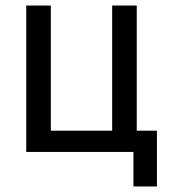

<svg xmlns="http://www.w3.org/2000/svg" viewBox="-20 -550 620 695"><path d="M463 0H75V-530H164V-77H386V-530H475V-77H548V125H463Z"/></svg>

Font: Golos UI VF
Style: Regular
Weight: 400
Designer: A.Korolkova, Vitaly Kuzmin
Foundry: ParaType Ltd
Version: Version 2.000